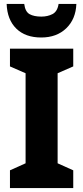

<svg xmlns="http://www.w3.org/2000/svg" viewBox="-20 -963 426 983"><path d="M355 0H31V-91L111 -127V-588L31 -623V-714H355V-623L275 -588V-127L355 -91ZM371 -943Q368 -865 319 -818Q270 -771 191 -771Q110 -771 63.5 -816.5Q17 -862 14 -943H104Q109 -903 131.5 -890.5Q154 -878 192 -878Q224 -878 249 -891Q274 -904 280 -943Z"/></svg>

Font: Noto Sans SemiCondensed ExtraBold
Style: Regular
Weight: 800
Width: 4
Designer: Monotype Design Team
Foundry: Monotype Imaging Inc.
Version: Version 2.013; ttfautohint (v1.8.4.7-5d5b)